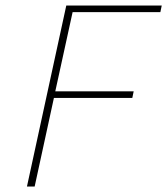

<svg xmlns="http://www.w3.org/2000/svg" viewBox="-20 -678 608 698"><path d="M244 -634 181 -346H466L461 -322H176L106 0H78L221 -658H568L563 -634Z"/></svg>

Font: Ysabeau Extralight
Style: Italic
Weight: 200
Italic angle: -12°
Designer: Christian Thalmann (Catharsis Fonts)
Version: Version 0.003